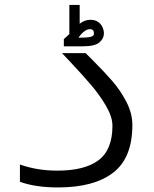

<svg xmlns="http://www.w3.org/2000/svg" viewBox="-20 -776 640 800"><path d="M63 -18.5V-90.5Q135 -65 218.5 -65Q333 -65 390.8 -108.5Q448.5 -152 448.5 -252Q448.5 -289 421.8 -334.8Q395 -380.5 359.5 -422Q324 -463.5 271.5 -519.5Q255 -537 238.5 -554.5H337L361.5 -530Q414.5 -477 448.5 -437.8Q482.5 -398.5 507 -351Q531.5 -303.5 531.5 -255Q531.5 -118 451.5 -56.5Q371.5 5 222 5Q128 5 63 -18.5ZM269 -634V-755.5H312V-677Q332 -693.5 357 -693.5Q376 -693.5 388.8 -684.5Q401.5 -675.5 407.2 -662.2Q413 -649 413 -637Q413 -615.5 394 -599.2Q375 -583 324.5 -583H246V-613ZM371.5 -635Q371.5 -645.5 367.5 -650Q363.5 -654.5 355 -654.5Q343.5 -654.5 330.8 -645Q318 -635.5 307 -619L333.5 -619.5Q371.5 -620.5 371.5 -635Z"/></svg>

Font: JuliaMono
Style: Regular
Weight: 400
Monospace: yes
Designer: cormullion
Foundry: corm
Version: Version 0.055; ttfautohint (v1.8.4)